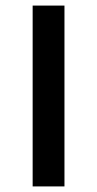

<svg xmlns="http://www.w3.org/2000/svg" viewBox="-20 -668 348 688"><path d="M97 -648H211V0H97Z"/></svg>

Font: Syne SemiBold
Style: Regular
Weight: 600
Designer: Lucas Descroix
Foundry: Bonjour Monde
Version: Version 2.200; ttfautohint (v1.8.4)